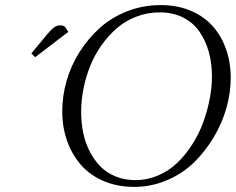

<svg xmlns="http://www.w3.org/2000/svg" viewBox="-20 -731 932 759"><path d="M104 -520 168 -597.2Q183.6 -615.7 194.6 -623.3Q205.6 -630.9 219.2 -630.9Q224.6 -630.9 229.2 -629.2Q233.9 -627.4 235.8 -626L237.8 -624L250 -605L119.1 -504.9ZM226.1 -291Q226.1 -351.1 243.2 -411.1Q260.3 -471.2 294.2 -524.9Q328.1 -578.6 374.3 -620.4Q420.4 -662.1 482.9 -686.5Q545.4 -710.9 615.2 -710.9Q680.2 -710.9 732.9 -689Q785.6 -667 820.3 -628.2Q855 -589.4 873.5 -536.9Q892.1 -484.4 892.1 -422.9Q892.1 -365.7 875.5 -305.7Q858.9 -245.6 825.7 -189.7Q792.5 -133.8 747.6 -89.6Q702.6 -45.4 640.6 -18.8Q578.6 7.8 509.8 7.8Q443.8 7.8 389.6 -15.4Q335.4 -38.6 300 -79.1Q264.6 -119.6 245.4 -173.8Q226.1 -228 226.1 -291ZM300.8 -289.1Q300.8 -245.1 309.1 -205.6Q317.4 -166 335 -131.8Q352.5 -97.7 377.4 -72.5Q402.3 -47.4 437.7 -33.2Q473.1 -19 515.1 -19Q562.5 -19 605.5 -37.6Q648.4 -56.2 680.9 -87.4Q713.4 -118.7 739.7 -159.7Q766.1 -200.7 783 -246.6Q799.8 -292.5 808.8 -338.9Q817.9 -385.3 817.9 -428.2Q817.9 -481 805.2 -526.4Q792.5 -571.8 767.8 -606.9Q743.2 -642.1 703.1 -662.1Q663.1 -682.1 611.8 -682.1Q563.5 -682.1 519.8 -665.5Q476.1 -648.9 442.6 -620.1Q409.2 -591.3 381.8 -553Q354.5 -514.6 336.9 -470.9Q319.3 -427.2 310.1 -380.9Q300.8 -334.5 300.8 -289.1Z"/></svg>

Font: Dehuti Alt
Style: Italic
Weight: 400
Version: Version 1.2